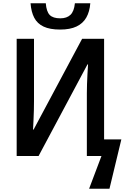

<svg xmlns="http://www.w3.org/2000/svg" viewBox="-20 -950 777 1169"><path d="M522.5 199.2 597.7 0H508.8V-382.3Q508.8 -407.7 509.8 -437.7Q510.7 -467.8 512.5 -499Q514.2 -530.3 516.1 -558.1H512.7L214.8 0H81.5V-713.9H187V-334Q187 -308.6 186.3 -279.8Q185.5 -251 184.1 -220.9Q182.6 -190.9 181.2 -161.1H184.6L480 -713.9H613.8V-101.1H718.8L646.5 199.2ZM346.2 -770Q283.7 -770 245.4 -788.1Q207 -806.2 188.5 -841.8Q169.9 -877.4 166 -930.2H258.8Q262.7 -879.4 282.7 -858.9Q302.7 -838.4 347.2 -838.4Q386.7 -838.4 408.9 -859.6Q431.2 -880.9 436 -930.2H529.8Q525.9 -878.9 505.4 -843Q484.9 -807.1 445.8 -788.6Q406.7 -770 346.2 -770Z"/></svg>

Font: Open Sans SemiCondensed SemiBold
Style: Regular
Weight: 600
Width: 4
Designer: Monotype Design Team
Foundry: Monotype Imaging Inc.
Version: Version 3.000